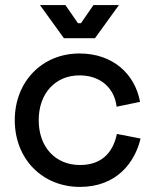

<svg xmlns="http://www.w3.org/2000/svg" viewBox="-20 -720 604 754"><path d="M347 -700 298 -629H286L237 -700H137L231 -570H353L447 -700ZM38 -248C38 -96 146 14 294 14C439 14 510 -83 532 -176L439 -194C426 -131 388 -72 294 -72C198 -72 132 -142 132 -248C132 -354 198 -424 292 -424C379 -424 430 -370 438 -301L530 -320C510 -429 424 -510 292 -510C146 -510 38 -400 38 -248Z"/></svg>

Font: Space Text Medium
Style: Regular
Weight: 500
Designer: Florian Karsten (Space Text), Colophon Foundry (Space Mono)
Foundry: Florian Karsten
Version: Version 1.003;PS 001.003;hotconv 1.0.88;makeotf.lib2.5.64775